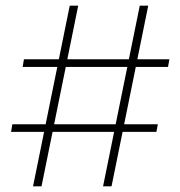

<svg xmlns="http://www.w3.org/2000/svg" viewBox="-20 -660 639 680"><path d="M227 -640H257L127 0H97ZM24 -220H539L534 -193H19Q19 -193 20 -197Q21 -201 21.5 -206.5Q22 -212 23 -216Q24 -220 24 -220ZM60 -423Q60 -423 61 -427Q62 -431 62.5 -436.5Q63 -442 64 -446Q65 -450 65 -450H580L575 -423ZM345 0 475 -640H505L375 0Z"/></svg>

Font: Roundo Variable
Style: Regular
Weight: 200
Designer: Shiva Nallaperumal
Foundry: Indian Type Foundry
Version: Version 2.000